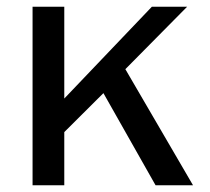

<svg xmlns="http://www.w3.org/2000/svg" viewBox="-20 -549 623 569"><path d="M441 0 286.5 -273 170.5 -157.5V0H76.5V-529H170.5V-257L430 -529H534.5L351.5 -344L552 0Z"/></svg>

Font: 1883 Sans
Style: Regular
Weight: 400
Designer: 1883 Sans project is a fork of Public Sans.
Version: Version 1.009